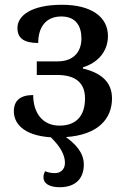

<svg xmlns="http://www.w3.org/2000/svg" viewBox="-20 -566 540 804"><path d="M230 218C297 218 331 181 331 123C331 73 296 37 256 8C389 -1 449 -67 449 -154C449 -225 400 -262 327 -279V-284C390 -303 432 -351 432 -415C432 -497 360 -546 240 -546C107 -546 53 -498 53 -449C53 -407 79 -386 140 -386C140 -451 171 -497 237 -497C299 -497 321 -455 321 -405C321 -352 291 -309 221 -309H134V-252H220C295 -252 336 -220 336 -154C336 -85 303 -40 229 -40C156 -40 119 -96 119 -168C64 -168 38 -144 38 -100C38 -53 73 1 193 9C234 49 252 84 252 116C252 145 232 159 210 159C191 159 179 155 169 151C164 160 162 167 162 177C162 203 188 218 230 218Z"/></svg>

Font: Noto Serif Thai Medium
Style: Regular
Weight: 500
Designer: Monotype Design Team
Foundry: Monotype Imaging Inc.
Version: Version 1.901;PS 001.901;hotconv 1.0.88;makeotf.lib2.5.64775